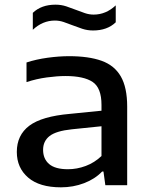

<svg xmlns="http://www.w3.org/2000/svg" viewBox="-20 -793 640 822"><path d="M241 9Q149 9 100.5 -32.8Q52 -74.5 52 -142.5Q52 -214.5 105.5 -254.8Q159 -295 279.5 -305.5L414.5 -319V-344Q414.5 -416.5 376.8 -442Q339 -467.5 260 -467.5Q225 -467.5 180.5 -461.5Q136 -455.5 93.5 -441.5V-525.5Q134.5 -539 183.8 -545.8Q233 -552.5 276 -552.5Q359.5 -552.5 414.8 -532.8Q470 -513 497.2 -465.8Q524.5 -418.5 524.5 -336.5V0H431L423 -58.5H417Q386.5 -26.5 340 -8.8Q293.5 9 241 9ZM164.5 -151.5Q164.5 -113 190.2 -90.8Q216 -68.5 271 -68.5Q309.5 -68.5 347 -82.5Q384.5 -96.5 414.5 -125V-252.5L288 -239.5Q220.5 -232.5 192.5 -210.8Q164.5 -189 164.5 -151.5ZM378.5 -662.5Q354 -662.5 332.2 -669.8Q310.5 -677 290 -685Q271 -692.5 252.5 -698.8Q234 -705 215 -705Q162.5 -705 120.5 -665.5V-738Q157 -773 217.5 -773Q242 -773 263.8 -765.8Q285.5 -758.5 306 -750.5Q325 -743 343.5 -736.8Q362 -730.5 381 -730.5Q433.5 -730.5 475.5 -770V-697.5Q439 -662.5 378.5 -662.5Z"/></svg>

Font: Encode Sans Expanded Expanded Medium
Style: Regular
Weight: 500
Width: 7
Designer: Multiple Designers
Foundry: Impallari Type
Version: Version 3.000; ttfautohint (v1.8.3) -l 8 -r 50 -G 200 -x 14 